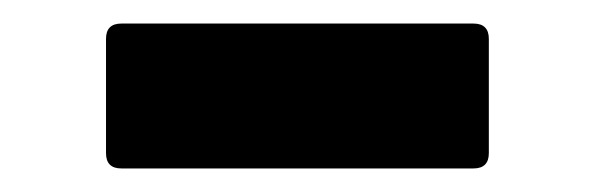

<svg xmlns="http://www.w3.org/2000/svg" viewBox="-20 -442 505 163"><path d="M83 -299Q70 -299 70 -312V-409Q70 -422 83 -422H382Q395 -422 395 -409V-312Q395 -299 382 -299Z"/></svg>

Font: LINE Seed Sans KR Bold
Style: Regular
Weight: 700
Designer: LINE BX Design & Sandoll Inc & Dalton Maag Ltd
Foundry: Sandoll Inc.
Version: Version 1.000